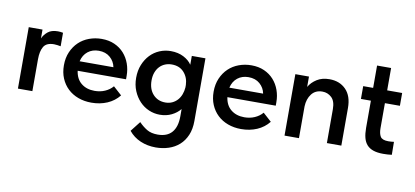

<svg xmlns="http://www.w3.org/2000/svg" viewBox="-76 -879 2998 1388"><g transform="rotate(10 1422.5 -184.5)"><path d="M278 -458Q286 -458 296.5 -457Q307 -456 316 -454V-355Q305 -357 292 -359Q279 -361 267 -361Q211 -361 191 -327Q171 -293 171 -234V0H65V-451H166V-386Q178 -414 204.5 -436Q231 -458 278 -458Z M605 8Q552 8 507.5 -8.5Q463 -25 431 -55.5Q399 -86 381 -128.5Q363 -171 363 -224Q363 -279 382 -322.5Q401 -366 433 -396.5Q465 -427 508.5 -443Q552 -459 600 -459Q653 -459 694.5 -440.5Q736 -422 764.5 -390Q793 -358 808 -316Q823 -274 823 -228V-202H468Q476 -143 515 -111.5Q554 -80 613 -80Q654 -80 688.5 -95Q723 -110 746 -137L808 -81Q773 -37 720.5 -14.5Q668 8 605 8ZM594 -371Q547 -371 514 -345Q481 -319 470 -272H718Q710 -314 677.5 -342.5Q645 -371 594 -371Z M1107 8Q1065 8 1026.5 -8.5Q988 -25 958.5 -56Q929 -87 911 -130Q893 -173 893 -226Q893 -279 910.5 -322Q928 -365 957 -395.5Q986 -426 1025 -442.5Q1064 -459 1107 -459Q1161 -459 1201.5 -438Q1242 -417 1262 -386V-451H1362V9Q1362 69 1343 113.5Q1324 158 1291 187.5Q1258 217 1213.5 231.5Q1169 246 1119 246Q1058 246 1006.5 224Q955 202 920 159L978 85Q1006 114 1037.5 133Q1069 152 1117 152Q1186 152 1221 111.5Q1256 71 1256 -6V-60Q1232 -30 1193.5 -11Q1155 8 1107 8ZM1131 -86Q1159 -86 1181.5 -96.5Q1204 -107 1220 -125Q1236 -143 1245 -167Q1254 -191 1256 -218V-237Q1254 -291 1221 -328Q1188 -365 1131 -365Q1105 -365 1082.5 -356Q1060 -347 1043 -329.5Q1026 -312 1016 -286Q1006 -260 1006 -226Q1006 -162 1041 -124Q1076 -86 1131 -86Z M1704 8Q1651 8 1606.5 -8.5Q1562 -25 1530 -55.5Q1498 -86 1480 -128.5Q1462 -171 1462 -224Q1462 -279 1481 -322.5Q1500 -366 1532 -396.5Q1564 -427 1607.5 -443Q1651 -459 1699 -459Q1752 -459 1793.5 -440.5Q1835 -422 1863.5 -390Q1892 -358 1907 -316Q1922 -274 1922 -228V-202H1567Q1575 -143 1614 -111.5Q1653 -80 1712 -80Q1753 -80 1787.5 -95Q1822 -110 1845 -137L1907 -81Q1872 -37 1819.5 -14.5Q1767 8 1704 8ZM1693 -371Q1646 -371 1613 -345Q1580 -319 1569 -272H1817Q1809 -314 1776.5 -342.5Q1744 -371 1693 -371Z M2333 -249Q2333 -308 2304.5 -334.5Q2276 -361 2237 -361Q2186 -361 2158 -324.5Q2130 -288 2128 -233V0H2022V-451H2122V-375Q2142 -410 2180 -434Q2218 -458 2272 -458Q2347 -458 2393 -411Q2439 -364 2439 -276V0H2333V-249Z M2520 -451H2593V-615H2696V-451H2806V-357H2696V-173Q2696 -134 2709.5 -112Q2723 -90 2768 -90Q2788 -90 2809 -93L2810 2Q2796 4 2779.5 5Q2763 6 2747 6Q2704 6 2674.5 -4Q2645 -14 2627 -34Q2609 -54 2601 -84.5Q2593 -115 2593 -157V-357H2520Z"/></g></svg>

Font: Tilda Sans Semibold
Style: Regular
Weight: 600
Designer: ParaType Ltd
Foundry: ParaType Ltd
Version: Version 1.009